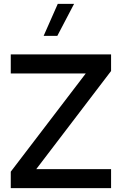

<svg xmlns="http://www.w3.org/2000/svg" viewBox="-20 -981 635 1001"><path d="M281.2 -960.9H366.2L278.8 -793.9H207.5ZM36.1 -598.1V-697.3H559.1V-610.8L168.9 -99.1H559.1V0H36.1V-85.9L427.2 -598.1Z"/></svg>

Font: Estedad-FD SemiBold
Style: Regular
Weight: 600
Designer: Amin Abedi
Version: Version 7.3